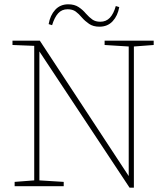

<svg xmlns="http://www.w3.org/2000/svg" viewBox="-20 -865 772 892"><path d="M466 -656V-676H694V-656L602 -649V7H582L163 -626V-27L276 -20V0H48V-20L139 -27V-652L38 -656V-676H165L578 -47V-649ZM206 -753Q213 -794 236.5 -819.5Q260 -845 297 -845Q326 -845 345.5 -832Q365 -819 379 -802Q395 -784 409.5 -774Q424 -764 446 -764Q473 -764 490.5 -782.5Q508 -801 518 -837L534 -832Q527 -792 503.5 -766.5Q480 -741 442 -741Q413 -741 394 -754Q375 -767 361 -783Q346 -801 331.5 -811.5Q317 -822 294 -822Q267 -822 250 -803Q233 -784 222 -748Z"/></svg>

Font: Source Serif 4 ExtraLight
Style: Regular
Weight: 200
Designer: Frank Grießhammer
Foundry: Adobe
Version: Version 4.005;hotconv 1.1.0;makeotfexe 2.6.0